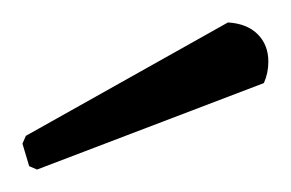

<svg xmlns="http://www.w3.org/2000/svg" viewBox="-20 -700 259 171"><path d="M13 -549 6 -552 0 -572 3 -579 183 -680Q200 -679 209.5 -669.5Q219 -660 219 -645Q219 -635 215 -626Z"/></svg>

Font: Quattrocento Sans
Style: Regular
Weight: 400
Designer: Pablo Impallari
Foundry: Pablo Impallari, Igino Marini, Brenda Gallo
Version: Version 2.000